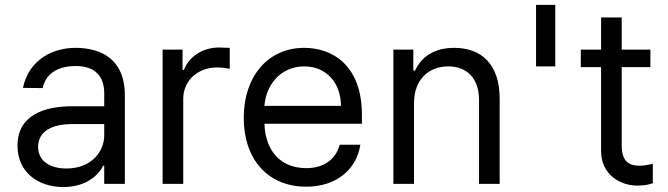

<svg xmlns="http://www.w3.org/2000/svg" viewBox="-20 -747 2712 780"><path d="M237.2 12.8C332.4 12.8 382.1 -38.4 399.1 -73.9H403.4V0H487.2V-359.4C487.2 -532.7 355.1 -552.6 285.5 -552.6C203.1 -552.6 98.7 -511.4 73.2 -389.9L153.4 -389.2C164.8 -443.2 208.5 -478.7 288.4 -478.7C365.4 -478.7 403.4 -437.9 403.4 -367.9V-315.3H273.4C160.5 -315.3 51.1 -279.8 51.1 -154.8C51.1 -48.3 133.5 12.8 237.2 12.8ZM134.9 -150.6C134.9 -214.5 192.5 -242.9 272.7 -242.9H403.4V-197.4C403.4 -129.3 349.4 -62.5 250 -62.5C183.2 -62.5 134.9 -92.3 134.9 -150.6Z M640.6 0H724.4V-345.2C724.4 -419 782.7 -473 862.2 -473C884.6 -473 907.7 -468.8 913.4 -467.3V-552.6C903.8 -553.3 881.7 -554 869.3 -554C804 -554 747.2 -517 727.3 -463.1H721.6V-545.5H640.6Z M1224.4 11.4C1350.1 11.4 1429.7 -62.5 1443.9 -159.1H1360.1C1344.5 -99.4 1294.7 -63.9 1224.4 -63.9C1126.1 -63.9 1058.2 -127.5 1054.3 -244.3H1450.3V-279.8C1450.3 -483 1329.5 -552.6 1215.9 -552.6C1068.2 -552.6 970.2 -436.1 970.2 -268.5C970.2 -100.9 1066.8 11.4 1224.4 11.4ZM1054.3 -316.8C1060 -401.6 1120 -477.3 1215.9 -477.3C1306.8 -477.3 1365.1 -409.1 1365.1 -316.8Z M1661.9 -328.1C1661.9 -423.3 1720.9 -477.3 1801.1 -477.3C1878.9 -477.3 1926.1 -426.5 1926.1 -340.9V0H2009.9V-346.6C2009.9 -485.8 1935.7 -552.6 1825.3 -552.6C1742.9 -552.6 1691.8 -515.6 1666.2 -460.2H1659.1V-545.5H1578.1V0H1661.9Z M2235.8 -727.3H2157.7V-477.3H2235.8Z M2622.2 -545.5H2505.7V-676.1H2421.9V-545.5H2339.5V-474.4H2421.9V-133.5C2421.9 -38.4 2498.6 7.1 2569.6 7.1C2600.9 7.1 2620.7 1.4 2632.1 -2.8V-81.7C2614.3 -77.4 2596.6 -73.9 2578.1 -73.9C2541.2 -73.9 2505.7 -85.2 2505.7 -156.2V-474.4H2622.2Z"/></svg>

Font: Margiela Sans
Style: Regular
Weight: 400
Designer: Stefan Endress, Andreas Faust
Version: Version 1.100;FEAKit 1.0